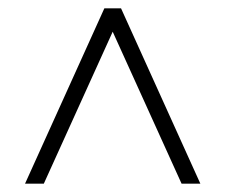

<svg xmlns="http://www.w3.org/2000/svg" viewBox="-20 -690 540 460"><path d="M40 -250 230 -670H270L460 -250H415L250 -614L85 -250Z"/></svg>

Font: Spectral SC Light
Style: Regular
Weight: 300
Designer: Jean-Baptiste Levee
Foundry: Production Type
Version: Version 2.001